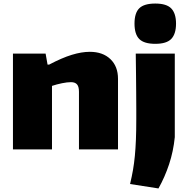

<svg xmlns="http://www.w3.org/2000/svg" viewBox="-20 -842 1056 1082"><path d="M855 -595Q792 -595 765 -622Q738 -649 738 -709Q738 -769 765 -795.5Q792 -822 855 -822Q919 -822 945.5 -794Q972 -766 972 -709Q972 -651 945.5 -623Q919 -595 855 -595ZM713 195Q723 153 729.5 115.5Q736 78 740 36Q744 -6 746 -56Q748 -106 748 -171Q748 -190 748 -229Q748 -268 747.5 -318.5Q747 -369 746.5 -426Q746 -483 745 -540H965V-69Q957 11 933 83.5Q909 156 873 220ZM53 -540H237L248 -478H257Q329 -516 384.5 -533Q440 -550 486 -550Q559 -550 602 -509Q645 -468 645 -398V0H425V-325Q425 -354 414 -366.5Q403 -379 380 -379Q359 -379 329.5 -373Q300 -367 273 -358V0H53Z"/></svg>

Font: Plata Sans Black
Style: Regular
Weight: 900
Designer: Pablo Impallari, Andres Torresi, & Cristiano Sobral
Foundry: Pablo Impallari, Andres Torresi, & Cristiano Sobral
Version: Version 1.00;December 28, 2019;FontCreator 12.0.0.2547 64-bi